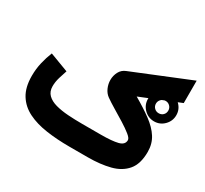

<svg xmlns="http://www.w3.org/2000/svg" viewBox="-142 -907 1188 1113"><g transform="rotate(30 452.5 -350.0)"><path d="M688.5 -467.3Q688.5 -506.3 716.6 -534.2Q744.6 -562 783.7 -562Q822.8 -562 850.6 -534.2Q878.4 -506.3 878.4 -467.3Q878.4 -428.2 850.6 -400.1Q822.8 -372.1 783.7 -372.1Q744.6 -372.1 716.6 -400.1Q688.5 -428.2 688.5 -467.3ZM742.2 -467.3Q742.2 -450.2 754.2 -438.2Q766.1 -426.3 783.7 -426.3Q801.3 -426.3 813 -438Q824.7 -449.7 824.7 -467.3Q824.7 -484.9 812.7 -496.8Q800.8 -508.8 783.7 -508.8Q766.6 -508.8 754.4 -496.6Q742.2 -484.4 742.2 -467.3ZM555.7 0H432.1Q349.6 0 278.1 -10.3Q206.5 -20.5 152.6 -47.1Q98.6 -73.7 68.6 -122.1Q38.6 -170.4 38.6 -247.1Q38.6 -293.5 48.8 -336.9Q59.1 -380.4 74.2 -417L199.7 -369.6Q191.4 -346.2 182.1 -314.9Q172.9 -283.7 172.9 -254.9Q172.9 -219.7 194.3 -198.7Q215.8 -177.7 252.4 -167.7Q289.1 -157.7 335.4 -154.5Q381.8 -151.4 432.1 -151.4H555.2Q629.9 -151.4 668.7 -161.1Q707.5 -170.9 707.5 -202.1Q707.5 -215.3 683.3 -234.6Q659.2 -253.9 623.3 -276.4Q587.4 -298.8 550.5 -320.8Q513.7 -342.8 488.3 -360.8Q467.3 -376 456.1 -401.6Q444.8 -427.2 444.8 -454.1Q444.8 -482.9 458 -508.3Q471.2 -533.7 498.5 -544.4L880.4 -700.2V-550.3L625 -446.8Q691.9 -408.2 740.5 -372.3Q789.1 -336.4 815.2 -295.4Q841.3 -254.4 841.3 -200.2Q841.3 -120.1 804.7 -76.7Q768.1 -33.2 703.6 -16.6Q639.2 0 555.7 0Z"/></g></svg>

Font: Vazirmatn UI NL Black
Style: Regular
Weight: 900
Designer: Saber Rastikerdar
Foundry: Saber Rastikerdar
Version: Version 33.003